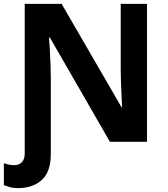

<svg xmlns="http://www.w3.org/2000/svg" viewBox="-38 -734 871 994"><path d="M55 240Q30 240 11.5 234.5Q-7 229 -18 225V111Q-10 114 5 117.5Q20 121 37 121Q60 121 75 106Q90 91 90 61V-714H281L591 -179H594Q593 -207 591 -243.5Q589 -280 588 -316Q587 -352 587 -376V-714H723V0H531L220 -540H216Q218 -512 220 -474.5Q222 -437 223.5 -400Q225 -363 225 -336V64Q225 156 178 198Q131 240 55 240Z"/></svg>

Font: Noto IKEA Latin
Style: Bold
Weight: 700
Designer: Monotype Design Team
Foundry: Monotype Imaging Inc.
Version: Version 1.0